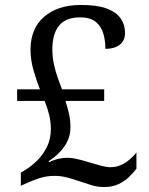

<svg xmlns="http://www.w3.org/2000/svg" viewBox="-20 -744 599 774"><path d="M399 10Q374 10 349 2.5Q324 -5 298 -14Q275 -22 250.5 -28.5Q226 -35 200 -35Q167 -35 138 -25.5Q109 -16 77 -1L64 5V-48L82 -59Q107 -74 130.5 -97.5Q154 -121 169.5 -152.5Q185 -184 185 -224Q185 -253 178 -281.5Q171 -310 160 -337H49V-384H141Q128 -416 115.5 -459Q103 -502 103 -543Q103 -629 158 -676.5Q213 -724 307 -724Q372 -724 410.5 -709.5Q449 -695 466.5 -669.5Q484 -644 484 -612Q484 -580 462.5 -563.5Q441 -547 405 -547Q405 -578 397 -607Q389 -636 367 -655Q345 -674 303 -674Q245 -674 218 -640.5Q191 -607 191 -545Q191 -514 197.5 -484.5Q204 -455 213 -429.5Q222 -404 230 -384H400V-337H244Q252 -312 258 -286Q264 -260 264 -230Q264 -202 253 -177.5Q242 -153 222.5 -132.5Q203 -112 176 -94L178 -90Q198 -100 216.5 -104Q235 -108 251 -108Q265 -108 280.5 -105Q296 -102 312.5 -97.5Q329 -93 345 -88Q368 -81 389 -75.5Q410 -70 425 -70Q448 -70 467 -78.5Q486 -87 502 -100.5Q518 -114 530 -129V-64Q518 -48 500 -30.5Q482 -13 457.5 -1.5Q433 10 399 10Z"/></svg>

Font: Noto Serif Hebrew
Style: Regular
Weight: 400
Designer: Monotype Design Team
Foundry: Monotype Imaging Inc.
Version: Version 2.003